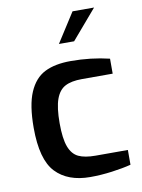

<svg xmlns="http://www.w3.org/2000/svg" viewBox="-87 -830 664 896"><g transform="rotate(-10 245.0 -382.0)"><path d="M47 -266Q47 -373 73 -433.5Q99 -494 147.5 -518.5Q196 -543 271 -543Q367 -543 454 -522V-451H308Q258 -451 228.5 -435.5Q199 -420 184.5 -380Q170 -340 170 -266Q170 -193 184.5 -154.5Q199 -116 228.5 -102Q258 -88 309 -88H462V-18Q423 -8 370.5 -1Q318 6 268 6Q162 6 104.5 -54.5Q47 -115 47 -266ZM320 -770H422L303 -631H231Z"/></g></svg>

Font: Exo SemiBold
Style: Regular
Weight: 600
Designer: Natanael Gama
Foundry: Natanael Gama
Version: Version 1.500